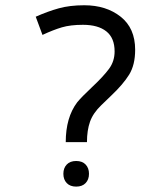

<svg xmlns="http://www.w3.org/2000/svg" viewBox="-20 -642 571 712"><path d="M481.2 -457.5Q481.2 -401.2 458.8 -365Q436.2 -328.8 392.5 -287.5Q386.2 -281.2 355.6 -251.9Q325 -222.5 313.8 -190.6Q302.5 -158.8 302.5 -115H223.8Q223.8 -206.2 266.2 -262.5Q282.5 -282.5 321.2 -318.8Q363.8 -358.8 384.4 -386.9Q405 -415 405 -451.2Q405 -501.2 374.4 -525.6Q343.8 -550 287.5 -550Q241.2 -550 209.4 -540.6Q177.5 -531.2 137.5 -512.5L112.5 -580Q157.5 -600 198.1 -611.2Q238.8 -622.5 292.5 -622.5Q373.8 -622.5 427.5 -580Q481.2 -537.5 481.2 -457.5ZM215 2.5Q215 -18.8 227.5 -31.9Q240 -45 262.5 -45Q285 -45 297.5 -31.9Q310 -18.8 310 2.5Q310 23.8 297.5 36.9Q285 50 262.5 50Q240 50 227.5 36.9Q215 23.8 215 2.5Z"/></svg>

Font: Cambay
Style: Regular
Weight: 400
Version: Version 1.180;PS 001.180;hotconv 1.0.70;makeotf.lib2.5.58329